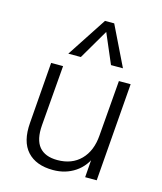

<svg xmlns="http://www.w3.org/2000/svg" viewBox="-115 -855 800 947"><g transform="rotate(15 284.5 -381.5)"><path d="M245 7Q158 7 113 -42.5Q68 -92 76 -189L100 -501H161L136 -193Q130 -118 160 -82Q190 -46 253 -46Q327 -46 372 -91.5Q417 -137 423 -217L446 -501H506L467 0H408L416 -108L429 -120Q407 -59 358 -26Q309 7 245 7ZM234 -567H170L303 -770H350L449 -567H388L323 -719Z"/></g></svg>

Font: Muli Light
Style: Italic
Weight: 300
Italic angle: -4.541°
Designer: Vernon Adams
Foundry: Vernon Adams
Version: Version 2.100; ttfautohint (v1.8.1.43-b0c9)